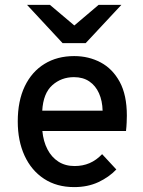

<svg xmlns="http://www.w3.org/2000/svg" viewBox="-20 -752 584 784"><path d="M283 12Q211.5 12 159.8 -22Q108 -56 80.2 -116.5Q52.5 -177 52.5 -256Q52.5 -340 81.2 -399.8Q110 -459.5 161.8 -491.2Q213.5 -523 283 -523Q342 -523 390.8 -497.2Q439.5 -471.5 468.8 -417.8Q498 -364 498 -280Q498 -268 497.2 -251.2Q496.5 -234.5 494.5 -217H153Q157 -174.5 173.8 -142.2Q190.5 -110 218.5 -92Q246.5 -74 284.5 -74Q318 -74 345.5 -85.8Q373 -97.5 397 -122.5L455 -60Q425 -28.5 381.5 -8.2Q338 12 283 12ZM152.5 -300H399Q398 -340.5 384.2 -371.2Q370.5 -402 344.8 -419.5Q319 -437 282 -437Q230.5 -437 193.5 -404Q156.5 -371 152.5 -300ZM235.5 -576 90.5 -732H184L283.5 -648L382.5 -732H475.5L330 -576Z"/></svg>

Font: Overpass Medium
Style: Regular
Weight: 500
Designer: Delve Withrington, Dave Bailey, Thomas Jockin
Foundry: Delve Fonts LLC
Version: Version 4.000